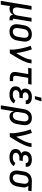

<svg xmlns="http://www.w3.org/2000/svg" viewBox="1742 -2568 1011 4594"><g transform="rotate(90 2247.0 -270.5)"><path d="M-30 215 92 -520H183L131 -207Q128 -192 127 -176Q126 -160 128 -145Q130 -130 135.5 -116Q141 -102 151 -91.5Q161 -81 176 -76.5Q191 -72 207 -72Q227 -72 248 -80Q269 -88 285 -104Q301 -120 309 -140.5Q317 -161 321 -182L377 -520H468L398 -98Q397 -93 397.5 -88Q398 -83 401.5 -79Q405 -75 410 -73.5Q415 -72 420 -72H436L435 8H406Q386 8 367 3.5Q348 -1 333.5 -12.5Q319 -24 311.5 -42Q304 -60 305 -80Q294 -60 277.5 -43Q261 -26 241.5 -14.5Q222 -3 200 2.5Q178 8 157 8Q140 8 123.5 4.5Q107 1 93 -7Q90 21 87 50Q84 79 79 107L61 215Z M704 8Q675 8 647 2Q619 -4 596 -19Q573 -34 558 -56.5Q543 -79 536 -106Q529 -133 529 -162Q529 -191 534 -221L554 -341Q558 -365 566.5 -390Q575 -415 589.5 -437.5Q604 -460 624.5 -478Q645 -496 669 -507.5Q693 -519 718.5 -523.5Q744 -528 769 -528Q798 -528 826 -522Q854 -516 877 -501Q900 -486 915.5 -463.5Q931 -441 938 -414Q945 -387 944.5 -358Q944 -329 939 -299L919 -179Q915 -155 906.5 -130Q898 -105 884 -82.5Q870 -60 849.5 -42Q829 -24 805 -12.5Q781 -1 755 3.5Q729 8 704 8ZM706 -72Q729 -72 751.5 -80.5Q774 -89 791 -107Q808 -125 817.5 -147.5Q827 -170 831 -193L851 -313Q853 -329 853.5 -345Q854 -361 852 -376.5Q850 -392 843.5 -406Q837 -420 826 -430Q815 -440 799.5 -444Q784 -448 768 -448Q745 -448 722 -439.5Q699 -431 682 -413Q665 -395 656 -372.5Q647 -350 643 -327L623 -207Q620 -191 619.5 -175Q619 -159 621.5 -143.5Q624 -128 630 -114Q636 -100 647.5 -90Q659 -80 674.5 -76Q690 -72 706 -72Z M1133 0Q1140 -44 1136.5 -87.5Q1133 -131 1126.5 -173Q1120 -215 1112 -256.5Q1104 -298 1094 -339Q1084 -380 1072 -420.5Q1060 -461 1045 -500L1129 -528Q1147 -484 1160 -438Q1173 -392 1184 -345Q1195 -298 1204.5 -250.5Q1214 -203 1220 -154Q1235 -179 1250.5 -204.5Q1266 -230 1280 -255.5Q1294 -281 1307.5 -307Q1321 -333 1332.5 -359.5Q1344 -386 1354 -413Q1364 -440 1368 -468L1377 -520H1468L1459 -468Q1452 -427 1436 -386Q1420 -345 1401 -305.5Q1382 -266 1361 -227.5Q1340 -189 1317 -151Q1294 -113 1271 -75Q1248 -37 1224 0Z M1810 0Q1789 0 1768 -3.5Q1747 -7 1729.5 -15.5Q1712 -24 1698.5 -39Q1685 -54 1678 -72.5Q1671 -91 1671 -112Q1671 -133 1674 -155L1722 -440H1573L1586 -520H1974L1961 -440H1812L1764 -155Q1762 -141 1762.5 -128Q1763 -115 1768.5 -103.5Q1774 -92 1785 -86Q1796 -80 1810 -80H1891V0Z M2250 -600 2288 -756H2376L2323 -600ZM2216 8Q2189 8 2162.5 5Q2136 2 2112 -6.5Q2088 -15 2067.5 -29.5Q2047 -44 2034 -65Q2021 -86 2017 -112Q2013 -138 2017 -165Q2020 -184 2028.5 -202.5Q2037 -221 2052 -235Q2067 -249 2085 -258.5Q2103 -268 2122 -274Q2106 -282 2094.5 -294Q2083 -306 2076.5 -322Q2070 -338 2068.5 -355.5Q2067 -373 2071 -392Q2074 -412 2083 -432.5Q2092 -453 2107 -469.5Q2122 -486 2141.5 -498Q2161 -510 2182 -516.5Q2203 -523 2224 -525.5Q2245 -528 2266 -528Q2289 -528 2311 -525.5Q2333 -523 2353.5 -516.5Q2374 -510 2392 -498Q2410 -486 2422.5 -469Q2435 -452 2439 -430Q2443 -408 2440 -386L2439 -381H2349V-383Q2352 -399 2345 -413Q2338 -427 2325.5 -435Q2313 -443 2297.5 -445.5Q2282 -448 2266 -448Q2249 -448 2232 -445Q2215 -442 2199.5 -433.5Q2184 -425 2173 -410Q2162 -395 2159 -378Q2157 -367 2159 -356.5Q2161 -346 2167 -337.5Q2173 -329 2182.5 -324Q2192 -319 2202 -315.5Q2212 -312 2223 -311Q2234 -310 2245 -310H2301L2288 -230H2232Q2219 -230 2206 -229Q2193 -228 2180 -225Q2167 -222 2154.5 -216Q2142 -210 2131.5 -201Q2121 -192 2115 -180Q2109 -168 2106 -155Q2104 -141 2107 -127.5Q2110 -114 2118 -104Q2126 -94 2137.5 -88Q2149 -82 2162 -78Q2175 -74 2189 -73Q2203 -72 2217 -72Q2235 -72 2253.5 -74.5Q2272 -77 2290 -84.5Q2308 -92 2324 -104.5Q2340 -117 2350 -134L2424 -98Q2409 -71 2385 -49.5Q2361 -28 2333 -15Q2305 -2 2275 3Q2245 8 2216 8Z M2470 215 2562 -341Q2566 -365 2574 -389Q2582 -413 2596 -435.5Q2610 -458 2629.5 -476.5Q2649 -495 2672.5 -507Q2696 -519 2720.5 -523.5Q2745 -528 2770 -528Q2799 -528 2827 -522Q2855 -516 2877.5 -501Q2900 -486 2915.5 -463.5Q2931 -441 2938 -414Q2945 -387 2944.5 -358Q2944 -329 2939 -299L2919 -179Q2916 -157 2909 -134Q2902 -111 2891 -90Q2880 -69 2864 -50Q2848 -31 2827 -17.5Q2806 -4 2782.5 2Q2759 8 2736 8Q2713 8 2691 1.5Q2669 -5 2653 -20.5Q2637 -36 2627 -56Q2617 -76 2613 -99L2561 215ZM2713 -72Q2735 -72 2757.5 -81.5Q2780 -91 2795.5 -109Q2811 -127 2819 -149Q2827 -171 2831 -193L2851 -313Q2853 -329 2853.5 -345Q2854 -361 2852 -376Q2850 -391 2843.5 -405Q2837 -419 2826 -429Q2815 -439 2800.5 -443.5Q2786 -448 2770 -448H2769Q2747 -448 2725 -438.5Q2703 -429 2687 -411Q2671 -393 2663 -371.5Q2655 -350 2651 -327L2633 -218Q2630 -201 2628.5 -184Q2627 -167 2629.5 -151Q2632 -135 2637.5 -120Q2643 -105 2654 -93.5Q2665 -82 2680.5 -77Q2696 -72 2713 -72Z M3133 0Q3140 -44 3136.5 -87.5Q3133 -131 3126.5 -173Q3120 -215 3112 -256.5Q3104 -298 3094 -339Q3084 -380 3072 -420.5Q3060 -461 3045 -500L3129 -528Q3147 -484 3160 -438Q3173 -392 3184 -345Q3195 -298 3204.5 -250.5Q3214 -203 3220 -154Q3235 -179 3250.5 -204.5Q3266 -230 3280 -255.5Q3294 -281 3307.5 -307Q3321 -333 3332.5 -359.5Q3344 -386 3354 -413Q3364 -440 3368 -468L3377 -520H3468L3459 -468Q3452 -427 3436 -386Q3420 -345 3401 -305.5Q3382 -266 3361 -227.5Q3340 -189 3317 -151Q3294 -113 3271 -75Q3248 -37 3224 0Z M3716 8Q3689 8 3662.5 5Q3636 2 3612 -6.5Q3588 -15 3567.5 -29.5Q3547 -44 3534 -65Q3521 -86 3517 -112Q3513 -138 3517 -165Q3520 -184 3528.5 -202.5Q3537 -221 3552 -235Q3567 -249 3585 -258.5Q3603 -268 3622 -274Q3606 -282 3594.5 -294Q3583 -306 3576.5 -322Q3570 -338 3568.5 -355.5Q3567 -373 3571 -392Q3574 -412 3583 -432.5Q3592 -453 3607 -469.5Q3622 -486 3641.5 -498Q3661 -510 3682 -516.5Q3703 -523 3724 -525.5Q3745 -528 3766 -528Q3789 -528 3811 -525.5Q3833 -523 3853.5 -516.5Q3874 -510 3892 -498Q3910 -486 3922.5 -469Q3935 -452 3939 -430Q3943 -408 3940 -386L3939 -381H3849V-383Q3852 -399 3845 -413Q3838 -427 3825.5 -435Q3813 -443 3797.5 -445.5Q3782 -448 3766 -448Q3749 -448 3732 -445Q3715 -442 3699.5 -433.5Q3684 -425 3673 -410Q3662 -395 3659 -378Q3657 -367 3659 -356.5Q3661 -346 3667 -337.5Q3673 -329 3682.5 -324Q3692 -319 3702 -315.5Q3712 -312 3723 -311Q3734 -310 3745 -310H3801L3788 -230H3732Q3719 -230 3706 -229Q3693 -228 3680 -225Q3667 -222 3654.5 -216Q3642 -210 3631.5 -201Q3621 -192 3615 -180Q3609 -168 3606 -155Q3604 -141 3607 -127.5Q3610 -114 3618 -104Q3626 -94 3637.5 -88Q3649 -82 3662 -78Q3675 -74 3689 -73Q3703 -72 3717 -72Q3735 -72 3753.5 -74.5Q3772 -77 3790 -84.5Q3808 -92 3824 -104.5Q3840 -117 3850 -134L3924 -98Q3909 -71 3885 -49.5Q3861 -28 3833 -15Q3805 -2 3775 3Q3745 8 3716 8Z M4203 8Q4174 8 4146 2Q4118 -4 4095.5 -19Q4073 -34 4058 -56.5Q4043 -79 4036 -106Q4029 -133 4029 -162Q4029 -191 4034 -221L4054 -341Q4058 -365 4066.5 -389.5Q4075 -414 4089.5 -435.5Q4104 -457 4124 -475Q4144 -493 4168 -504.5Q4192 -516 4217 -522Q4242 -528 4266 -528H4281L4524 -520L4511 -440L4392 -444Q4406 -432 4416 -415.5Q4426 -399 4430.5 -380Q4435 -361 4435 -340.5Q4435 -320 4431 -299L4411 -179Q4407 -155 4399 -131Q4391 -107 4377.5 -84.5Q4364 -62 4344.5 -43.5Q4325 -25 4301.5 -13Q4278 -1 4253 3.5Q4228 8 4203 8ZM4205 -72Q4227 -72 4249 -81.5Q4271 -91 4287 -109Q4303 -127 4311 -148.5Q4319 -170 4323 -193L4343 -313Q4345 -328 4346 -343Q4347 -358 4345.5 -372.5Q4344 -387 4339 -400.5Q4334 -414 4325.5 -424.5Q4317 -435 4303.5 -441Q4290 -447 4275 -448H4261Q4239 -448 4217.5 -438Q4196 -428 4180 -410.5Q4164 -393 4155 -371Q4146 -349 4143 -327L4123 -207Q4120 -191 4119.5 -175Q4119 -159 4121 -144Q4123 -129 4129.5 -115Q4136 -101 4147 -91Q4158 -81 4173 -76.5Q4188 -72 4204 -72Z"/></g></svg>

Font: Iosevka SS18 Medium
Style: Italic
Weight: 500
Italic angle: -9°
Monospace: yes
Designer: Belleve Invis
Foundry: Belleve Invis
Version: Version 25.1.1; ttfautohint (v1.8.4)